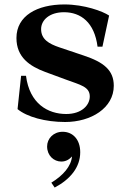

<svg xmlns="http://www.w3.org/2000/svg" viewBox="-20 -538 581 864"><path d="M471 -468C443 -487 360 -518 270 -518C147 -518 54 -467 54 -367C54 -280 114 -240 184 -214L279 -179C341 -156 384 -148 384 -104C384 -65 348 -25 278 -25C196 -25 113 -71 97 -197H75L59 -47C101 -12 184 11 273 11C390 11 492 -52 492 -152C492 -222 447 -258 357 -288L247 -325C200 -341 165 -361 165 -407C165 -448 203 -483 268 -483C344 -483 405 -437 419 -328H441ZM192 121C192 86 220 55 262 55C307 55 341 89 341 147C341 215 296 269 226 306L211 284C265 251 300 210 304 166C294 177 279 189 256 189C222 189 192 162 192 121Z"/></svg>

Font: Ortica Linear
Style: Bold
Weight: 700
Designer: Benedetta Bovani
Foundry: Collletttivo
Version: Version 2.000;Glyphs 3.1.2 (3151)